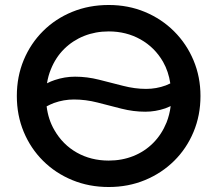

<svg xmlns="http://www.w3.org/2000/svg" viewBox="-20 -735 872 770"><path d="M416 15Q337 15 269.8 -12.8Q202.5 -40.5 152.8 -90Q103 -139.5 75.2 -206Q47.5 -272.5 47.5 -350Q47.5 -428 75.2 -494.5Q103 -561 152.8 -610.5Q202.5 -660 269.8 -687.5Q337 -715 416 -715Q494.5 -715 561.5 -687Q628.5 -659 678.5 -609Q728.5 -559 756.2 -492.8Q784 -426.5 784 -350Q784 -272.5 756.2 -206Q728.5 -139.5 678.5 -90Q628.5 -40.5 561.5 -12.8Q494.5 15 416 15ZM168.5 -401Q184 -409 199.5 -414Q239.5 -427.5 281 -427.5Q329.5 -427.5 377.8 -415.2Q426 -403 473.5 -390.8Q521 -378.5 566 -378.5Q607 -378.5 645 -392.5Q654 -396 663 -400.5Q656 -448 634 -487Q600.5 -545 543.5 -577Q486.5 -609 416 -609Q363 -609 317.2 -590.8Q271.5 -572.5 237.2 -538.5Q203 -504.5 184 -457Q173 -430.5 168.5 -401ZM416 -91Q469 -91 514.8 -109.2Q560.5 -127.5 594.5 -161.8Q628.5 -196 648 -244Q660 -274.5 664.5 -309.5Q653.5 -304.5 643 -300.5Q603.5 -287 562.5 -287Q515 -287 467 -299.2Q419 -311.5 371.2 -323.8Q323.5 -336 276.5 -336Q235.5 -336 196.5 -322Q182 -316.5 167 -308.5Q173.5 -255.5 198 -213.5Q231.5 -155 288.2 -123Q345 -91 416 -91Z"/></svg>

Font: Geologica EX
Style: Regular
Weight: 400
Designer: Sindre Bremnes, Frode Helland
Foundry: Monokrom Skriftforlag AS
Version: Version 1.010;gftools[0.9.28]